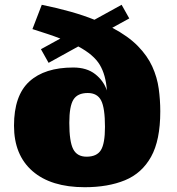

<svg xmlns="http://www.w3.org/2000/svg" viewBox="-20 -767 738 802"><path d="M334 15Q193 15 115.8 -52.2Q38.5 -119.5 38.5 -242Q38.5 -368 102.5 -426.5Q166.5 -485 286 -485Q342.5 -485 377.8 -457.2Q413 -429.5 426.5 -389Q422 -454 396.8 -496.2Q371.5 -538.5 307 -573L183 -504.5L151 -561.5L232 -606Q207.5 -615.5 178.2 -625.2Q149 -635 115.5 -645.5L154.5 -747Q220.5 -733.5 275.2 -718Q330 -702.5 374.5 -684.5L488 -747L520 -690L449 -651Q516 -615.5 556 -574.5Q596 -533.5 616.2 -488.8Q636.5 -444 643 -396.8Q649.5 -349.5 649.5 -301.5Q649.5 -181 611 -112Q572.5 -43 501.8 -14Q431 15 334 15ZM341.5 -112.5Q384.5 -112.5 401.5 -140Q418.5 -167.5 418.5 -237Q418.5 -316 402.5 -347.2Q386.5 -378.5 346.5 -378.5Q304 -378.5 286.8 -351Q269.5 -323.5 269.5 -254Q269.5 -175.5 285.8 -144Q302 -112.5 341.5 -112.5Z"/></svg>

Font: Newsreader Caption ExtraBold
Style: Regular
Weight: 800
Designer: Hugues Gentile
Foundry: Production Type
Version: Version 1.001